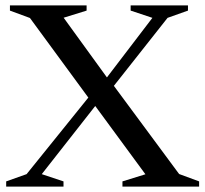

<svg xmlns="http://www.w3.org/2000/svg" viewBox="-20 -695 762 715"><path d="M352.5 -323 135.5 -46.5 216.5 -19.5V0H3V-19.5L79 -46.5L327 -354L355.5 -377L547.5 -628.5L466.5 -655.5V-675H680V-655.5L604 -628.5L380.5 -345.5ZM521.5 -46 329 -308 316 -322 91.5 -628 17 -655.5V-675H302.5V-655.5L217 -629L384.5 -398L398 -383.5L647 -47L721.5 -19.5V0H436V-19.5Z"/></svg>

Font: Newsreader 24pt Medium
Style: Regular
Weight: 500
Designer: Hugues Gentile
Foundry: Production Type
Version: Version 1.003